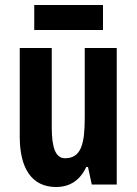

<svg xmlns="http://www.w3.org/2000/svg" viewBox="-20 -738 548 768"><path d="M392 -718H117V-618H392ZM447 -546H319V-268C319 -163 305 -105 240 -105C203 -105 187 -146 187 -228V-546H59V-191C59 -65 107 10 204 10C260 10 300 -17 325 -70H332L347 0H447Z"/></svg>

Font: Noto Sans Tamil ExtraCondensed
Style: Bold
Weight: 700
Width: 2
Designer: Jelle Bosma - Monotype Design Team
Foundry: Monotype Imaging Inc.
Version: Version 2.004